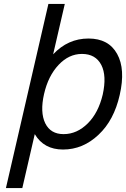

<svg xmlns="http://www.w3.org/2000/svg" viewBox="-20 -734 638 972"><path d="M395 -461Q329 -461 277 -406Q224 -350 203 -258Q182 -166 209 -110Q236 -55 302 -55Q370 -55 425 -110Q478 -163 500 -255Q521 -350 493 -405Q464 -461 395 -461ZM10 218 225 -714H308L249 -459Q324 -539 428 -539Q530 -539 573 -461Q616 -384 586 -253Q557 -125 479 -52Q400 23 299 23Q202 23 156 -55L93 218Z"/></svg>

Font: Miedinger
Style: Italic
Weight: 400
Italic angle: -13°
Version: Version 001.000